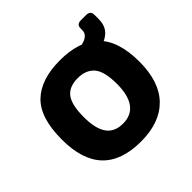

<svg xmlns="http://www.w3.org/2000/svg" viewBox="-154 -735 899 899"><g transform="rotate(-45 295.0 -285.5)"><path d="M294 15Q37 15 38 -255Q38 -398 103 -460.5Q168 -523 294 -523Q421 -523 487 -458.5Q553 -394 553 -255Q553 -122 486 -53.5Q419 15 294 15ZM294 -104Q349 -104 377 -142.5Q405 -181 405 -255Q405 -339 376.5 -372Q348 -405 294 -405Q237 -405 211 -371Q185 -337 185 -255Q185 -179 211.5 -141.5Q238 -104 294 -104ZM425 -421Q397 -418 396 -446L394 -475Q393 -499 420 -503Q441 -507 454.5 -518.5Q468 -530 468 -549V-559Q468 -586 495 -586H531Q559 -586 559 -559V-530Q559 -478 521 -452Q483 -426 425 -421Z"/></g></svg>

Font: Pitagon Sans
Style: Bold
Weight: 700
Designer: Travis Tran
Foundry: Pitagon
Version: Version 1.001; ttfautohint (v1.8.4.7-5d5b);gftools[0.9.26]